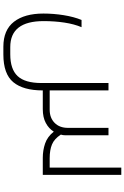

<svg xmlns="http://www.w3.org/2000/svg" viewBox="185 -704 758 1169"><g transform="rotate(90 564.5 -119.0)"><path d="M940 0Q895 0 853.5 -14Q812 -28 781 -67Q763 -37 728.5 -18.5Q694 0 644 0H530Q530 119 480 179.5Q430 240 311 240H264Q162 240 112 175.5Q62 111 62 -4Q62 -66 72 -128Q82 -190 101 -236H145Q126 -191 117 -131.5Q108 -72 108 -5Q108 198 266 198H310Q401 198 443 153Q485 108 485 8V-400H530V-42H648Q697 -42 727.5 -72Q758 -102 758 -153V-400H803V-135Q803 -122 799 -110Q825 -70 859 -56Q893 -42 942 -42H1000V-478H1044V0Z"/></g></svg>

Font: Noto Kufi Arabic ExtraLight
Style: Regular
Weight: 200
Designer: Monotype Design Team, David Williams, Khaled Hosny
Foundry: Google LLC
Version: Version 2.109; ttfautohint (v1.8.4.7-5d5b)